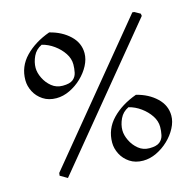

<svg xmlns="http://www.w3.org/2000/svg" viewBox="-115 -921 1077 1053"><g transform="rotate(-15 423.0 -394.5)"><path d="M253.9 -800.8Q322.8 -783.7 367.4 -741.5Q412.1 -699.2 412.1 -641.1Q412.1 -606.9 393.6 -571.5Q375 -536.1 344.5 -507.1Q314 -478 276.4 -460Q238.8 -441.9 200.2 -441.9Q156.2 -441.9 124.5 -462.9Q92.8 -483.9 76.4 -515.9Q60.1 -547.9 60.1 -581.1Q60.1 -658.2 114 -714.1Q168 -770 253.9 -800.8ZM766.1 -770 768.1 -756.8 147 -2.9 106 -26.9 107.9 -42 723.1 -789.1 733.9 -788.1ZM196.8 -746.1Q162.6 -730 147.2 -697Q131.8 -664.1 131.8 -631.8Q131.8 -604 147 -573Q162.1 -542 188.5 -520.5Q214.8 -499 251 -499Q291 -499 309.1 -513.4Q327.1 -527.8 332 -551Q336.9 -574.2 336.9 -597.2Q336.9 -630.4 316.9 -660.6Q296.9 -690.9 264.9 -714.1Q232.9 -737.3 196.8 -746.1ZM625 -347.2Q693.8 -330.1 738.5 -287.6Q783.2 -245.1 783.2 -187Q783.2 -152.8 764.6 -117.4Q746.1 -82 715.6 -53Q685.1 -23.9 647.5 -5.9Q609.9 12.2 570.8 12.2Q526.9 12.2 495.4 -8.8Q463.9 -29.8 447.5 -62Q431.2 -94.2 431.2 -127Q431.2 -204.1 485.1 -260.3Q539.1 -316.4 625 -347.2ZM567.9 -292Q533.7 -275.9 518.3 -242.9Q502.9 -210 502.9 -178.2Q502.9 -150.4 518.1 -119.1Q533.2 -87.9 559.6 -66.4Q585.9 -44.9 622.1 -44.9Q662.1 -44.9 680.2 -59.6Q698.2 -74.2 703.1 -97.2Q708 -120.1 708 -143.1Q708 -176.3 688 -206.5Q668 -236.8 636 -260Q604 -283.2 567.9 -292Z"/></g></svg>

Font: Aref Ruqaa
Style: Bold
Weight: 700
Designer: Abdullah Aref
Version: Version 1.002